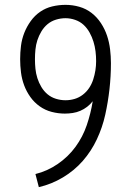

<svg xmlns="http://www.w3.org/2000/svg" viewBox="-20 -763 540 791"><path d="M140 8 126 -46Q175 -58 218 -87.5Q261 -117 291 -158Q321 -199 337.5 -247.5Q354 -296 362 -346Q352 -333 339 -323Q326 -313 311 -306.5Q296 -300 279.5 -297.5Q263 -295 247 -295Q220 -295 193 -302Q166 -309 143.5 -325Q121 -341 105 -363.5Q89 -386 79.5 -411.5Q70 -437 66.5 -464.5Q63 -492 63 -519Q63 -547 66.5 -574.5Q70 -602 80 -627.5Q90 -653 106.5 -676Q123 -699 145.5 -714.5Q168 -730 195 -736.5Q222 -743 250 -743Q279 -743 307 -735Q335 -727 357.5 -709.5Q380 -692 396 -667.5Q412 -643 421 -616Q430 -589 433.5 -560Q437 -531 437 -503Q437 -449 431 -395.5Q425 -342 413.5 -290Q402 -238 379 -189Q356 -140 321 -100Q286 -60 239 -32Q192 -4 140 8ZM250 -350Q269 -350 287.5 -355.5Q306 -361 321.5 -373Q337 -385 347.5 -401Q358 -417 364 -435.5Q370 -454 373 -473Q376 -492 376 -511Q376 -532 373.5 -552Q371 -572 365 -591.5Q359 -611 349 -629Q339 -647 324.5 -660.5Q310 -674 290 -681Q270 -688 250 -688Q230 -688 210.5 -682Q191 -676 176 -663.5Q161 -651 150.5 -633.5Q140 -616 134 -597.5Q128 -579 126 -559Q124 -539 124 -519Q124 -499 126 -479.5Q128 -460 134 -441Q140 -422 150.5 -404.5Q161 -387 176 -374.5Q191 -362 210.5 -356Q230 -350 250 -350Z"/></svg>

Font: Iosevka Curly Slab Light
Style: Regular
Weight: 300
Monospace: yes
Designer: Belleve Invis
Foundry: Belleve Invis
Version: Version 22.1.2; ttfautohint (v1.8.4)